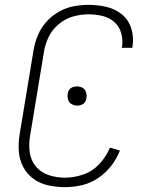

<svg xmlns="http://www.w3.org/2000/svg" viewBox="-20 -763 616 791"><path d="M247 8Q282 8 317 0Q352 -8 383.5 -29Q415 -50 438 -79.5Q461 -109 474 -143L433 -155Q418 -118 389.5 -87.5Q361 -57 323 -44Q285 -31 247 -31Q213 -31 181 -41.5Q149 -52 128 -77Q107 -102 102.5 -135.5Q98 -169 104 -204L161 -549Q166 -581 180.5 -611Q195 -641 222 -663.5Q249 -686 281 -695Q313 -704 345 -704Q374 -704 401.5 -697.5Q429 -691 450 -673Q471 -655 479 -627.5Q487 -600 483 -571Q482 -568 481 -566H525L526 -573Q532 -610 521 -645.5Q510 -681 482.5 -703.5Q455 -726 419 -734.5Q383 -743 345 -743Q314 -743 282.5 -737Q251 -731 221.5 -714Q192 -697 170 -672Q148 -647 135.5 -616.5Q123 -586 118 -555L61 -210Q55 -175 57.5 -140Q60 -105 75.5 -75.5Q91 -46 117.5 -26.5Q144 -7 178 0.5Q212 8 247 8ZM298 -328Q306 -328 315 -331Q324 -334 329.5 -341.5Q335 -349 336 -358Q338 -371 334.5 -383Q331 -395 320.5 -401Q310 -407 297 -407Q289 -407 280 -404Q271 -401 265.5 -393.5Q260 -386 259 -377Q257 -364 260.5 -352.5Q264 -341 274.5 -334.5Q285 -328 298 -328Z"/></svg>

Font: Iosevka Sparkle Extralight
Style: Italic
Weight: 200
Italic angle: -9°
Designer: Belleve Invis
Foundry: Belleve Invis
Version: Version 4.5.0; ttfautohint (v1.8.3)